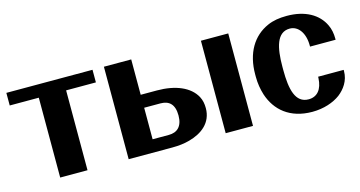

<svg xmlns="http://www.w3.org/2000/svg" viewBox="-64 -793 1985 1059"><g transform="rotate(-15 928.5 -264.0)"><path d="M8 -456H174V0H330V-456H500V-528H8Z M565 0H814C851 0 884 -4 913 -12C987 -32 1049 -78 1049 -162C1049 -187 1045 -208 1034 -229C1000 -292 919 -326 814 -326H721V-528H565ZM721 -72V-252H814C863 -252 893 -226 893 -162C893 -99 861 -72 814 -72ZM1119 0H1275V-528H1119Z M1360 -257C1360 -220 1366 -185 1376 -153C1407 -58 1484 10 1612 10C1678 10 1734 -10 1772 -38C1807 -65 1838 -107 1838 -162V-169H1692V-162C1689 -96 1658 -62 1610 -62C1534 -62 1516 -144 1516 -255V-273C1516 -382 1535 -466 1609 -466C1657 -466 1692 -419 1692 -348V-341H1838V-348C1838 -376 1833 -404 1821 -428C1789 -495 1717 -538 1611 -538C1569 -538 1532 -532 1501 -518C1412 -479 1360 -392 1360 -271Z"/></g></svg>

Font: Aerodynamic
Style: Bd
Weight: 500
Designer: Google
Version: Version 2.000980; 2014